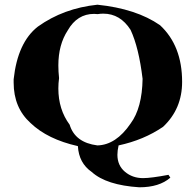

<svg xmlns="http://www.w3.org/2000/svg" viewBox="-20 -690 835 816"><path d="M572 106Q432 97 370 41Q315 3 311 -69Q182 -98 110 -167Q38 -232 38 -339V-353Q55 -510 141 -577Q250 -655 394 -670Q559 -653 660 -583Q754 -496 754 -342Q754 -227 673 -151Q591 -95 484 -72Q479 -50 479 -32Q479 13 511 40Q543 67 588 67Q622 67 696 53L704 65Q657 106 572 106ZM394 -72Q473 -74 535 -165Q584 -231 586 -355Q570 -488 535 -563Q491 -632 419 -632Q407 -632 395 -630L380 -631Q308 -631 268 -561Q228 -500 228 -412Q228 -386 231 -358Q228 -336 228 -314Q228 -225 276 -160Q299 -84 394 -72Z"/></svg>

Font: Xiangcui Kesong Xiangcui Kesong
Style: Regular
Weight: 400
Version: Version 1.501;March 28, 2024;FontCreator 14.0.0.2814 64-bit